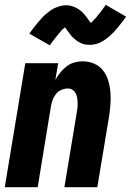

<svg xmlns="http://www.w3.org/2000/svg" viewBox="-20 -785 549 805"><path d="M0 0 86 -520H224L212 -450Q221 -466 233 -481Q245 -496 259.5 -507Q274 -518 291.5 -523Q309 -528 326 -528Q352 -528 375 -518Q398 -508 412.5 -489Q427 -470 434 -446.5Q441 -423 443 -398Q445 -373 443 -347Q441 -321 437 -295L388 0H250L302 -314Q304 -325 305 -335Q306 -345 305.5 -355.5Q305 -366 303.5 -376Q302 -386 297 -394.5Q292 -403 284 -408.5Q276 -414 265 -414Q252 -414 238.5 -408.5Q225 -403 216 -392.5Q207 -382 202 -369Q197 -356 194 -342L138 0ZM189 -595 103 -644Q112 -657 121 -668.5Q130 -680 138 -689.5Q146 -699 153.5 -707.5Q161 -716 169 -723Q177 -730 187.5 -738Q198 -746 209 -751Q220 -756 232 -759.5Q244 -763 256 -763Q261 -763 265.5 -762.5Q270 -762 275 -761Q280 -760 284 -758.5Q288 -757 292.5 -755.5Q297 -754 301 -751.5Q305 -749 308.5 -747Q312 -745 315 -742.5Q318 -740 322 -736.5Q326 -733 329.5 -729.5Q333 -726 335.5 -722.5Q338 -719 340.5 -716Q343 -713 345.5 -710Q348 -707 350.5 -702.5Q353 -698 356.5 -694Q360 -690 362.5 -687Q365 -684 365 -682Q363 -682 360.5 -682.5Q358 -683 356 -683H353Q353 -684 356.5 -686Q360 -688 364 -691.5Q368 -695 369.5 -697Q371 -699 373 -701Q375 -703 377 -705Q379 -707 381.5 -709.5Q384 -712 385.5 -714.5Q387 -717 389.5 -720Q392 -723 394.5 -726Q397 -729 400 -732.5Q403 -736 406 -740Q409 -744 411.5 -748Q414 -752 417.5 -756Q421 -760 423 -765L509 -715Q500 -702 491 -691Q482 -680 474 -670Q466 -660 458.5 -652Q451 -644 443.5 -637Q436 -630 425 -622Q414 -614 403.5 -608.5Q393 -603 381 -600Q369 -597 357 -597Q352 -597 347.5 -597.5Q343 -598 338 -598.5Q333 -599 328.5 -600.5Q324 -602 320 -604Q316 -606 312 -608Q308 -610 304.5 -612.5Q301 -615 297.5 -617.5Q294 -620 290.5 -623.5Q287 -627 283.5 -630Q280 -633 277.5 -636.5Q275 -640 272.5 -643.5Q270 -647 267.5 -650Q265 -653 262 -657Q259 -661 256 -665.5Q253 -670 250 -672.5Q247 -675 248 -677H259Q260 -677 260 -676Q259 -675 256 -673Q253 -671 249 -667.5Q245 -664 243 -662.5Q241 -661 239 -659Q237 -657 235.5 -654.5Q234 -652 231.5 -649.5Q229 -647 227 -644.5Q225 -642 222.5 -639Q220 -636 217.5 -633Q215 -630 212.5 -626.5Q210 -623 207 -619.5Q204 -616 201 -612Q198 -608 195 -603.5Q192 -599 189 -595Z"/></svg>

Font: Iosevka Term Curly Hv Obl
Style: Regular
Weight: 900
Italic angle: -9°
Designer: Belleve Invis
Foundry: Belleve Invis
Version: Version 32.3.0